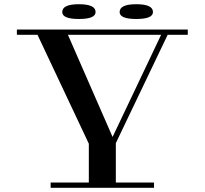

<svg xmlns="http://www.w3.org/2000/svg" viewBox="-20 -890 970 910"><path d="M710 0V-25H220V0ZM146 -750 408 -194 524 -217 291 -750ZM616 -725V-750H60V-725ZM870 -725V-750H522V-725ZM488 -126 777 -730H746L459 -126ZM529 -22V-233H401V-22ZM433 -833Q433 -870 354 -870Q275 -870 275 -833Q275 -800 354 -800Q433 -800 433 -833ZM705 -833Q705 -870 626 -870Q547 -870 547 -833Q547 -800 626 -800Q705 -800 705 -833Z"/></svg>

Font: Solide Mirage
Style: Mono
Weight: 400
Width: 6
Designer: Jérémy Landes
Foundry: Velvetyne Type Foundry
Version: Version 1.1